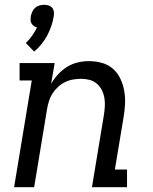

<svg xmlns="http://www.w3.org/2000/svg" viewBox="-20 -784 640 804"><path d="M39 0 113 -447H62V-520H209L194 -433Q206 -454 223 -472.5Q240 -491 261 -504Q282 -517 305.5 -522.5Q329 -528 352 -528Q381 -528 407.5 -520.5Q434 -513 453.5 -495.5Q473 -478 484.5 -453.5Q496 -429 500.5 -402Q505 -375 503.5 -347Q502 -319 497 -290L461 -74H512V0H365L415 -302Q418 -321 419 -339Q420 -357 417 -374.5Q414 -392 406 -407.5Q398 -423 385 -434Q372 -445 355 -449.5Q338 -454 319 -454Q303 -454 285.5 -451Q268 -448 252 -440Q236 -432 222.5 -419.5Q209 -407 199.5 -392Q190 -377 185 -360.5Q180 -344 177 -327L123 0ZM123 -568 88 -604Q103 -618 114.5 -634.5Q126 -651 135 -669Q128 -671 121.5 -675.5Q115 -680 111.5 -686.5Q108 -693 108 -700.5Q108 -708 109 -716Q111 -726 115.5 -735.5Q120 -745 127.5 -751.5Q135 -758 145 -761Q155 -764 165 -764Q175 -764 184 -761Q193 -758 198.5 -751.5Q204 -745 205.5 -735.5Q207 -726 205 -716Q202 -696 195 -675.5Q188 -655 178 -636Q168 -617 154 -599.5Q140 -582 123 -568Z"/></svg>

Font: Iosevka HT Extended
Style: Italic
Weight: 400
Width: 7
Italic angle: -9°
Monospace: yes
Designer: Belleve Invis
Foundry: Belleve Invis
Version: Version 32.3.0; ttfautohint (v1.8.4)